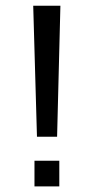

<svg xmlns="http://www.w3.org/2000/svg" viewBox="-20 -665 334 685"><path d="M195.5 -644.6 183.7 -177.2H111.9L98.5 -644.6ZM191.6 0H103V-91.6H191.6Z"/></svg>

Font: AKL FREE 001
Style: Regular
Weight: 400
Designer: AKL
Foundry: AKL
Version: Version 1.00;August 10, 2024;FontCreator 13.0.0.2630 64-bit